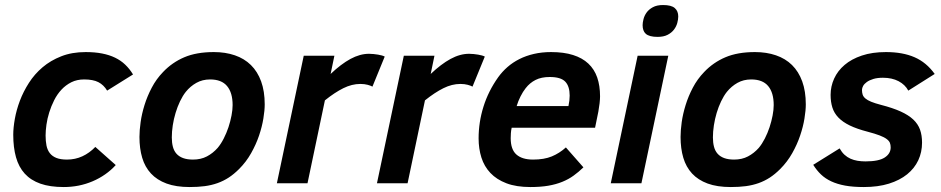

<svg xmlns="http://www.w3.org/2000/svg" viewBox="-20 -736 3780 771"><path d="M444.8 -73.2Q425.8 -52.2 402.3 -35.9Q378.9 -19.5 352.1 -8.1Q325.2 3.4 295.9 9.3Q266.6 15.1 235.8 15.1Q180.7 15.1 142.1 1.5Q103.5 -12.2 79.3 -38.8Q55.2 -65.4 44.2 -104.7Q33.2 -144 33.2 -194.8Q33.2 -223.1 39.6 -258.8Q45.9 -294.4 59.8 -331.3Q73.7 -368.2 96.2 -403.3Q118.7 -438.5 150.9 -465.8Q183.1 -493.2 226.1 -510Q269 -526.9 324.2 -526.9Q360.8 -526.9 389.9 -521.2Q418.9 -515.6 442.1 -504.4Q465.3 -493.2 482.9 -476.3Q500.5 -459.5 514.2 -437L410.2 -372.1Q396.5 -395 375.2 -406Q354 -417 317.9 -417Q289.1 -417 266.6 -405.8Q244.1 -394.5 226.8 -376Q209.5 -357.4 197.5 -333.5Q185.5 -309.6 177.7 -284.7Q169.9 -259.8 166.5 -235.4Q163.1 -210.9 163.1 -191.9Q163.1 -169.4 166.7 -151.4Q170.4 -133.3 180.2 -120.8Q189.9 -108.4 206.5 -101.8Q223.1 -95.2 249 -95.2Q282.2 -95.2 310.8 -108.4Q339.4 -121.6 362.8 -146Z M540 -186Q540 -212.4 544.7 -245.6Q549.3 -278.8 560.3 -314.2Q571.3 -349.6 589.4 -384Q607.4 -418.5 634.8 -446.8Q671.4 -485.4 720.2 -506.1Q769 -526.9 838.9 -526.9Q885.3 -526.9 923.1 -513.9Q960.9 -501 987.5 -474.9Q1014.2 -448.7 1028.6 -409.2Q1043 -369.6 1043 -316.9Q1043 -293 1037.6 -260Q1032.2 -227.1 1020.3 -191.7Q1008.3 -156.2 988.5 -121.1Q968.8 -85.9 939.9 -57.1Q919.4 -36.6 898.4 -22.9Q877.4 -9.3 853.5 -0.7Q829.6 7.8 802.2 11.5Q774.9 15.1 741.7 15.1Q687 15.1 648.7 1Q610.4 -13.2 586.2 -39.3Q562 -65.4 551 -102.5Q540 -139.6 540 -186ZM669.9 -184.1Q669.9 -163.1 674.3 -146.5Q678.7 -129.9 688.7 -118.7Q698.7 -107.4 715.1 -101.3Q731.4 -95.2 754.9 -95.2Q786.6 -95.2 810.8 -107.9Q835 -120.6 854 -142.1Q867.2 -157.7 878.4 -179.7Q889.6 -201.7 897.5 -225.3Q905.3 -249 909.7 -272.2Q914.1 -295.4 914.1 -314Q914.1 -363.8 891.8 -390.4Q869.6 -417 823.7 -417Q793 -417 768.6 -403.3Q744.1 -389.6 726.1 -367.2Q713.4 -351.1 702.9 -329.1Q692.4 -307.1 685.1 -282.7Q677.7 -258.3 673.8 -232.9Q669.9 -207.5 669.9 -184.1Z M1475.6 -388.2Q1468.8 -392.1 1456.1 -395.5Q1443.4 -398.9 1426.8 -398.9Q1393.1 -398.9 1358.6 -381.8Q1324.2 -364.7 1284.7 -333L1214.8 0H1091.8L1199.7 -512.2H1322.8L1307.6 -439Q1349.1 -478.5 1387.2 -499.3Q1425.3 -520 1461.9 -520Q1470.7 -520 1480.2 -519Q1489.7 -518.1 1498.3 -516.6Q1506.8 -515.1 1513.7 -513.2Q1520.5 -511.2 1524.9 -508.8Z M1877.4 -388.2Q1870.6 -392.1 1857.9 -395.5Q1845.2 -398.9 1828.6 -398.9Q1794.9 -398.9 1760.5 -381.8Q1726.1 -364.7 1686.5 -333L1616.7 0H1493.7L1601.6 -512.2H1724.6L1709.5 -439Q1751 -478.5 1789.1 -499.3Q1827.1 -520 1863.8 -520Q1872.6 -520 1882.1 -519Q1891.6 -518.1 1900.1 -516.6Q1908.7 -515.1 1915.5 -513.2Q1922.4 -511.2 1926.8 -508.8Z M2034.7 -223.1Q2032.2 -211.9 2031.5 -200.9Q2030.8 -189.9 2030.8 -181.2Q2030.8 -135.7 2053.7 -115.5Q2076.7 -95.2 2120.6 -95.2Q2165 -95.2 2195.8 -107.9Q2226.6 -120.6 2252.4 -144L2322.8 -64Q2303.7 -45.4 2283.4 -30.8Q2263.2 -16.1 2238 -5.9Q2212.9 4.4 2181.6 9.8Q2150.4 15.1 2109.9 15.1Q2053.2 15.1 2013.7 0Q1974.1 -15.1 1949.2 -41.5Q1924.3 -67.9 1913.1 -103.5Q1901.9 -139.2 1901.9 -180.2Q1901.9 -245.1 1921.4 -307.6Q1940.9 -370.1 1980.5 -425.8Q1996.6 -448.2 2017.8 -466.8Q2039.1 -485.4 2065.7 -498.8Q2092.3 -512.2 2124 -519.5Q2155.8 -526.9 2192.9 -526.9Q2244.1 -526.9 2281.2 -515.1Q2318.4 -503.4 2342.5 -480.7Q2366.7 -458 2378.2 -424.8Q2389.6 -391.6 2389.6 -349.1Q2389.6 -338.4 2387.7 -321Q2385.7 -303.7 2382.8 -288.1L2369.6 -223.1ZM2262.7 -310.1Q2265.1 -322.3 2266.4 -332.3Q2267.6 -342.3 2267.6 -352.1Q2267.6 -389.6 2249.8 -408.2Q2231.9 -426.8 2187.5 -426.8Q2153.8 -426.8 2130.6 -415Q2107.4 -403.3 2090.8 -381.8Q2079.6 -367.7 2070.1 -348.6Q2060.5 -329.6 2054.7 -310.1Z M2432.6 0 2540.5 -512.2H2663.6L2555.7 0ZM2560.5 -634.8Q2560.5 -645 2564 -658.9Q2567.4 -672.9 2576.4 -685.5Q2585.4 -698.2 2601.6 -707Q2617.7 -715.8 2642.6 -715.8Q2675.8 -715.8 2689.7 -703.6Q2703.6 -691.4 2703.6 -669.9Q2703.6 -658.2 2699.7 -643.8Q2695.8 -629.4 2686.3 -616.9Q2676.8 -604.5 2660.9 -596.2Q2645 -587.9 2620.6 -587.9Q2603.5 -587.9 2591.8 -591.1Q2580.1 -594.2 2573.2 -600.3Q2566.4 -606.4 2563.5 -615.2Q2560.5 -624 2560.5 -634.8Z M2712.9 -186Q2712.9 -212.4 2717.5 -245.6Q2722.2 -278.8 2733.2 -314.2Q2744.1 -349.6 2762.2 -384Q2780.3 -418.5 2807.6 -446.8Q2844.2 -485.4 2893.1 -506.1Q2941.9 -526.9 3011.7 -526.9Q3058.1 -526.9 3095.9 -513.9Q3133.8 -501 3160.4 -474.9Q3187 -448.7 3201.4 -409.2Q3215.8 -369.6 3215.8 -316.9Q3215.8 -293 3210.4 -260Q3205.1 -227.1 3193.1 -191.7Q3181.2 -156.2 3161.4 -121.1Q3141.6 -85.9 3112.8 -57.1Q3092.3 -36.6 3071.3 -22.9Q3050.3 -9.3 3026.4 -0.7Q3002.4 7.8 2975.1 11.5Q2947.8 15.1 2914.6 15.1Q2859.9 15.1 2821.5 1Q2783.2 -13.2 2759 -39.3Q2734.9 -65.4 2723.9 -102.5Q2712.9 -139.6 2712.9 -186ZM2842.8 -184.1Q2842.8 -163.1 2847.2 -146.5Q2851.6 -129.9 2861.6 -118.7Q2871.6 -107.4 2887.9 -101.3Q2904.3 -95.2 2927.7 -95.2Q2959.5 -95.2 2983.6 -107.9Q3007.8 -120.6 3026.9 -142.1Q3040 -157.7 3051.3 -179.7Q3062.5 -201.7 3070.3 -225.3Q3078.1 -249 3082.5 -272.2Q3086.9 -295.4 3086.9 -314Q3086.9 -363.8 3064.7 -390.4Q3042.5 -417 2996.6 -417Q2965.8 -417 2941.4 -403.3Q2917 -389.6 2898.9 -367.2Q2886.2 -351.1 2875.7 -329.1Q2865.2 -307.1 2857.9 -282.7Q2850.6 -258.3 2846.7 -232.9Q2842.8 -207.5 2842.8 -184.1Z M3351.6 -140.1Q3360.4 -124.5 3371.3 -114.5Q3382.3 -104.5 3395.5 -98.6Q3408.7 -92.8 3423.8 -90.3Q3439 -87.9 3455.6 -87.9Q3508.8 -87.9 3532.7 -103.5Q3556.6 -119.1 3556.6 -144Q3556.6 -154.3 3553.5 -162.4Q3550.3 -170.4 3540.5 -177.7Q3530.8 -185.1 3512.5 -192.1Q3494.1 -199.2 3464.4 -207Q3420.9 -218.3 3392.3 -232.2Q3363.8 -246.1 3346.7 -263.9Q3329.6 -281.7 3322.5 -304.2Q3315.4 -326.7 3315.4 -355Q3315.4 -389.2 3329.6 -420.4Q3343.8 -451.7 3371.6 -475.3Q3399.4 -499 3440.9 -512.9Q3482.4 -526.9 3537.6 -526.9Q3605 -526.9 3652.6 -506.1Q3700.2 -485.4 3733.4 -439L3627.4 -372.1Q3614.7 -396 3588.4 -409.9Q3562 -423.8 3525.4 -423.8Q3502.9 -423.8 3487.1 -418.9Q3471.2 -414.1 3460.9 -406.7Q3450.7 -399.4 3446 -390.9Q3441.4 -382.3 3441.4 -375Q3441.4 -364.3 3444.1 -356Q3446.8 -347.7 3455.1 -340.6Q3463.4 -333.5 3478.3 -327.4Q3493.2 -321.3 3517.6 -314.9Q3564.9 -302.7 3596.7 -288.3Q3628.4 -273.9 3647.5 -255.9Q3666.5 -237.8 3674.6 -215.1Q3682.6 -192.4 3682.6 -163.1Q3682.6 -125 3667.5 -92.5Q3652.3 -60.1 3622.8 -36.1Q3593.3 -12.2 3549.6 1.5Q3505.9 15.1 3448.7 15.1Q3405.8 15.1 3373.8 9.3Q3341.8 3.4 3317.9 -7.8Q3293.9 -19 3276.6 -35.6Q3259.3 -52.2 3245.6 -74.2Z"/></svg>

Font: Clear Sans
Style: Bold Italic
Weight: 700
Italic angle: -12°
Foundry: Intel Corporation
Version: Version 1.00